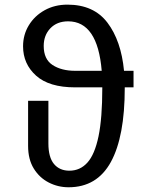

<svg xmlns="http://www.w3.org/2000/svg" viewBox="-20 -788 655 820"><path d="M272.8 11.8Q227.7 11.8 188.2 -8.5Q148.7 -28.7 124.4 -67.9Q100 -107.2 100 -165.1V-357.4H186.7V-175.4Q186.7 -116.4 210.5 -87.7Q234.4 -59 276.4 -59Q322.1 -59 353.3 -93.6Q384.6 -128.2 400.8 -205.9Q416.9 -283.6 416.9 -412.8Q416.9 -414.4 416.9 -414.9H301Q189.7 -414.9 134.1 -464.9Q78.5 -514.9 78.5 -590.3Q78.5 -639.5 103.1 -680Q127.7 -720.5 170.8 -744.4Q213.8 -768.2 268.2 -768.2Q380.5 -768.2 439 -691Q497.4 -613.8 509.7 -485.6H550.3V-414.9H512.8V-412.3Q512.8 -204.6 453.6 -96.4Q394.4 11.8 272.8 11.8ZM166.7 -591.8Q166.7 -534.9 204.6 -510.3Q242.6 -485.6 301 -485.6H414.4Q396.9 -696.9 270.8 -696.9Q223.6 -696.9 195.1 -667.2Q166.7 -637.4 166.7 -591.8Z"/></svg>

Font: FiraCode Nerd Font
Style: Regular
Weight: 400
Designer: Carrois Corporate, Edenspiekermann AG, Nikita Prokopov
Foundry: Carrois Corporate, Edenspiekermann AG, Nikita Prokopov
Version: Version 6.002;Nerd Fonts 3.4.0